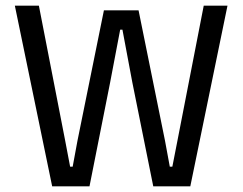

<svg xmlns="http://www.w3.org/2000/svg" viewBox="-20 -659 858 679"><path d="M164.5 0 32.5 -639H117.5L210.5 -161.5L228 -69.5H237L254 -161.5L347.5 -622.5H470L563.5 -161.5L580.5 -69.5H589.5L607.5 -161.5L700.5 -639H784.5L653 0H522L448 -367.5L413 -554H405L369.5 -367.5L296.5 0Z"/></svg>

Font: Anek Bangla Medium
Style: Regular
Weight: 400
Version: Version 1.003